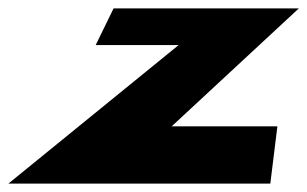

<svg xmlns="http://www.w3.org/2000/svg" viewBox="-99 -436 730 456"><path d="M610.7 -416H170.7L128.3 -329H325.3L-79 0H543L559.8 -136H308.8Z"/></svg>

Font: Hussar Milosc
Style: Obl
Weight: 700
Foundry: Cannot Into Space Fonts
Version: Version 1.02